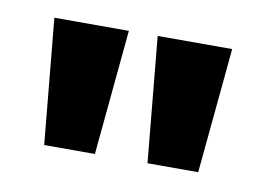

<svg xmlns="http://www.w3.org/2000/svg" viewBox="-38 -751 416 302"><g transform="rotate(10 170.0 -600.0)"><path d="M47 -500 28 -700H147L128 -500ZM212 -500 193 -700H312L293 -500Z"/></g></svg>

Font: Cabin
Style: Bold
Weight: 700
Width: 4
Designer: Pablo Impallari
Foundry: Pablo Impallari. http://www.impallari.com Igino Marini. http://www.ikern.com
Version: Version 3.001